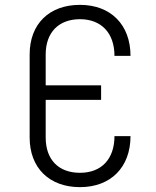

<svg xmlns="http://www.w3.org/2000/svg" viewBox="-20 -760 640 790"><path d="M309 10C436 10 517 -72 517 -200H451C451 -106 398 -49 309 -49C221 -49 168 -103 168 -194V-349H396V-409H168V-536C168 -627 222 -681 309 -681C397 -681 451 -624 451 -530H517C517 -658 436 -740 309 -740C183 -740 102 -662 102 -536V-194C102 -69 183 10 309 10Z"/></svg>

Font: JetBrains Mono ExtraLight
Style: Regular
Weight: 240
Monospace: yes
Designer: Philipp Nurullin, Konstantin Bulenkov
Foundry: JetBrains
Version: Version 2.305